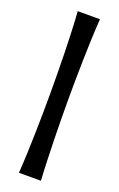

<svg xmlns="http://www.w3.org/2000/svg" viewBox="-134 -710 465 749"><g transform="rotate(20 98.0 -335.5)"><path d="M144 -670.9Q141.1 -629.4 139.4 -585.9Q137.7 -542.5 136.7 -499.5Q135.7 -456.5 135.3 -415Q134.8 -373.5 134.8 -335.9Q134.8 -298.3 135.3 -256.8Q135.7 -215.3 136.7 -172.1Q137.7 -128.9 139.2 -85.2Q140.6 -41.5 143.1 0H51.8Q54.7 -41.5 56.4 -85.2Q58.1 -128.9 59.1 -172.1Q60.1 -215.3 60.5 -256.8Q61 -298.3 61 -335.9Q61 -373.5 60.5 -415Q60.1 -456.5 59.1 -499.5Q58.1 -542.5 56.4 -585.9Q54.7 -629.4 51.8 -670.9Z"/></g></svg>

Font: Crushed
Style: Regular
Weight: 400
Width: 3
Designer: Astigmatic (AOETI)
Foundry: Astigmatic (AOETI)
Version: Version 001.001